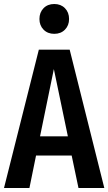

<svg xmlns="http://www.w3.org/2000/svg" viewBox="-22 -939 541 959"><path d="M336 -162H158L125 0H-2L172 -691H326L499 0H370ZM317 -258 247 -594 178 -258ZM323 -844Q323 -812 302.5 -791Q282 -770 249 -770Q216 -770 195.5 -791Q175 -812 175 -844Q175 -877 195.5 -898Q216 -919 249 -919Q282 -919 302.5 -898Q323 -877 323 -844Z"/></svg>

Font: Fira Sans Compressed Medium
Style: Regular
Weight: 500
Width: 1
Designer: bBox Type GmbH & Carrois Corporate GbR & Edenspiekermann AG
Foundry: bBox Type GmbH & Carrois Corporate GbR & Edenspiekermann AG
Version: Version 4.301